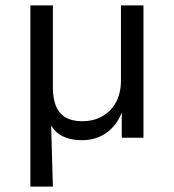

<svg xmlns="http://www.w3.org/2000/svg" viewBox="-20 -508 640 708"><path d="M92 180V-488H175V-186Q175 -144 186.5 -116.5Q198 -89 222 -75Q246 -61 283 -61Q326 -61 358.5 -80Q391 -99 408.5 -132.5Q426 -166 426 -211V-488H509V0H429V-111H435Q418 -53 377.5 -22Q337 9 283 9Q239 9 207.5 -7.5Q176 -24 159 -64H168L175 180Z"/></svg>

Font: Nunito Sans 11pt
Style: Regular
Weight: 400
Version: Version 3.101;gftools[0.9.27]